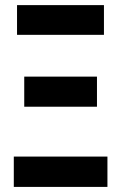

<svg xmlns="http://www.w3.org/2000/svg" viewBox="-20 -734 475 754"><path d="M34.2 0V-119.1H401.9V0ZM75.2 -314.9V-433.1H360.8V-314.9ZM46.9 -597.2V-713.9H388.2V-597.2Z"/></svg>

Font: Open Sans Condensed
Style: Regular
Weight: 400
Width: 3
Designer: Monotype Design Team
Foundry: Monotype Imaging Inc.
Version: Version 3.000